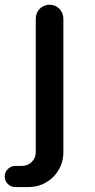

<svg xmlns="http://www.w3.org/2000/svg" viewBox="-42 -550 396 802"><path d="M107.4 85.9C107.4 117.7 82 143.1 49.8 143.1H21.5C-2 143.1 -22.5 163.1 -22.5 187.5C-22.5 211.9 -2 231.4 21.5 231.4H78.1C158.2 231.4 222.7 166.5 222.7 86.9V-471.7C222.7 -504.9 197.3 -530.3 165 -530.3C132.8 -530.3 107.4 -504.9 107.4 -471.7Z"/></svg>

Font: Supermercado One
Style: Regular
Weight: 400
Designer: James Grieshaber
Foundry: James Grieshaber
Version: Version 1.002